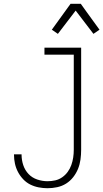

<svg xmlns="http://www.w3.org/2000/svg" viewBox="-20 -987 546 1015"><path d="M231 8Q208 8 184.5 3.5Q161 -1 140 -11.5Q119 -22 102.5 -39.5Q86 -57 75 -78Q64 -99 59 -122Q54 -145 54 -169V-171H94V-169Q94 -141 103 -114Q112 -87 131 -67Q150 -47 177 -38Q204 -29 231 -29Q252 -29 272 -33.5Q292 -38 309 -50Q326 -62 338 -78.5Q350 -95 357 -114.5Q364 -134 367 -154.5Q370 -175 370 -195V-698H215V-735H409V-195Q409 -169 405.5 -143.5Q402 -118 392.5 -94.5Q383 -71 367 -50.5Q351 -30 329.5 -16.5Q308 -3 282.5 2.5Q257 8 231 8ZM286 -808 254 -830 353 -967H407L440 -921L506 -830L474 -808L380 -931Z"/></svg>

Font: Iosevka Curly Slab Extralight
Style: Regular
Weight: 200
Monospace: yes
Designer: Belleve Invis
Foundry: Belleve Invis
Version: Version 22.1.2; ttfautohint (v1.8.4)